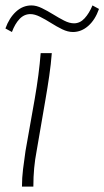

<svg xmlns="http://www.w3.org/2000/svg" viewBox="-33 -688 385 708"><path d="M48 0Q48 -32 52 -64.5Q56 -97 61 -131L95 -323Q111 -415 117 -492H158Q155 -452 148.5 -407.5Q142 -363 135 -323L102 -131Q96 -100 93 -68Q90 -36 90 0ZM236 -570Q217 -570 196.5 -580Q176 -590 155.5 -603Q135 -616 115 -626Q95 -636 79 -636Q56 -636 39 -618Q22 -600 11 -570L-13 -583Q1 -622 26 -645Q51 -668 83 -668Q101 -668 121.5 -658Q142 -648 163 -635Q184 -622 203.5 -612Q223 -602 240 -602Q262 -602 279 -620.5Q296 -639 308 -668L332 -655Q318 -615 292.5 -592.5Q267 -570 236 -570Z"/></svg>

Font: Livvic ExtraLight
Style: Italic
Weight: 275
Italic angle: -10°
Designer: Jacques Le Bailly, Baron von Fonthausen
Version: Version 1.001; ttfautohint (v1.8.2)